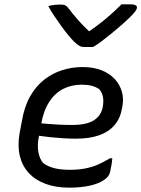

<svg xmlns="http://www.w3.org/2000/svg" viewBox="-20 -851 649 882"><path d="M407 -635Q398 -635 388 -635Q378 -635 367 -635Q355 -635 346 -639.5Q337 -644 320 -660Q309 -671 294 -689Q279 -707 262.5 -730Q246 -753 230 -776.5Q214 -800 202 -823Q216 -827 230 -828.5Q244 -830 259 -830Q274 -830 281 -826Q288 -822 297 -810Q311 -791 337.5 -760.5Q364 -730 407 -690L359 -708H419L365 -690Q427 -732 468 -766.5Q509 -801 538 -831H581Q591 -831 597.5 -829Q604 -827 607 -823.5Q610 -820 609 -814Q608 -808 601.5 -799Q595 -790 578 -773Q563 -758 541 -738.5Q519 -719 494.5 -699Q470 -679 447.5 -662Q425 -645 407 -635ZM360 -543Q410 -543 447 -528Q484 -513 507.5 -487.5Q531 -462 540 -429Q549 -396 542 -361L540 -351Q532 -306 505.5 -275.5Q479 -245 435 -229.5Q391 -214 328 -214Q299 -214 268.5 -216Q238 -218 209 -221Q180 -224 154 -228L121 -224L132 -289Q162 -285 191 -282.5Q220 -280 249.5 -278.5Q279 -277 312 -277Q378 -277 411.5 -298.5Q445 -320 452 -360Q457 -388 452.5 -408Q448 -428 435 -442Q420 -452 401 -457Q382 -462 355 -462Q309 -462 271 -443Q233 -424 206.5 -383.5Q180 -343 169 -281L158 -221Q151 -185 156 -154Q161 -123 178 -102Q200 -86 229.5 -78.5Q259 -71 299 -71Q340 -71 371 -77Q402 -83 429 -94.5Q456 -106 485 -124H496Q495 -111 493 -98Q491 -85 488 -72Q486 -59 481.5 -49.5Q477 -40 469 -33Q455 -20 431 -10Q407 0 373 5.5Q339 11 297 11Q236 11 189 -6.5Q142 -24 112 -56.5Q82 -89 71 -135Q60 -181 70 -239L81 -297Q92 -362 118.5 -408.5Q145 -455 182.5 -484.5Q220 -514 265 -528.5Q310 -543 360 -543Z"/></svg>

Font: Rec Mono Semicasual
Style: Italic
Weight: 400
Italic angle: -10°
Version: Version 1.085; ttfautohint (v1.8.4.7-5d5b)